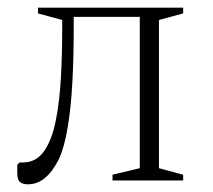

<svg xmlns="http://www.w3.org/2000/svg" viewBox="-20 -470 555 500"><path d="M172 -396Q172 -322 168.5 -256.5Q165 -191 156.5 -139.5Q148 -88 134 -57Q101 10 53 10Q39 10 32 4Q25 -2 25 -19V-41L31 -47H40Q74 -47 94.5 -76Q115 -105 125 -154.5Q135 -204 138.5 -266Q142 -328 142 -395V-418L79 -435V-450H457V-435L394 -418V-32L457 -15V0H273V-15L344 -32V-426H172Z"/></svg>

Font: Spectral ExtraLight
Style: Regular
Weight: 275
Designer: Jean-Baptiste Levee
Foundry: Production Type
Version: Version 2.001